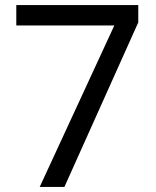

<svg xmlns="http://www.w3.org/2000/svg" viewBox="-20 -734 612 754"><path d="M136 0 429 -634H44V-714H523V-646L233 0Z"/></svg>

Font: Noto Sans Masaram Gondi
Style: Regular
Weight: 400
Designer: Ek Type & Mukund Gokhale
Foundry: Ek Type
Version: Version 1.004; ttfautohint (v1.8.4.7-5d5b)